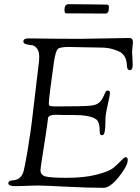

<svg xmlns="http://www.w3.org/2000/svg" viewBox="-20 -892 671 920"><path d="M289 -845Q289 -872 309 -872Q386 -872 419 -871Q452 -870 489 -870Q497 -870 499.5 -867.5Q502 -865 502 -856Q502 -827 485 -827Q478 -827 397.5 -827.5Q317 -828 297 -828Q289 -828 289 -845ZM20 -14Q20 -27 42 -28Q78 -30 91 -65Q97 -83 111 -163Q111 -166 119 -215Q127 -264 131 -296L167 -599Q168 -608 168 -620Q168 -648 156 -661.5Q144 -675 130 -676Q116 -677 104 -680.5Q92 -684 92 -693Q92 -708 115 -708Q124 -708 156.5 -707.5Q189 -707 245.5 -706.5Q302 -706 368 -706Q389 -706 487 -708Q585 -710 599 -710Q617 -710 617 -691Q617 -686 615 -668.5Q613 -651 613 -638Q613 -631 614.5 -613Q616 -595 616 -584Q616 -556 603 -556Q594 -556 591 -563Q588 -570 588 -580Q588 -590 584 -605Q580 -620 569 -632Q565 -637 555 -643Q545 -649 520 -656.5Q495 -664 464 -664Q426 -664 383 -665.5Q340 -667 310 -667Q266 -667 256.5 -657Q247 -647 239 -599Q214 -424 214 -396Q214 -386 220.5 -384Q227 -382 257 -382Q387 -382 417.5 -386Q448 -390 461 -406Q471 -418 477 -432Q483 -446 486 -452Q489 -458 495 -458Q507 -458 507 -447Q507 -438 498.5 -400.5Q490 -363 487 -343Q485 -332 485 -304Q485 -276 481.5 -260Q478 -244 469 -244Q458 -244 458 -260Q458 -308 441 -320Q412 -341 334 -341Q304 -341 285.5 -341Q267 -341 262.5 -341.5Q258 -342 255 -342Q252 -342 249 -342Q211 -342 210 -325Q207 -295 197.5 -235.5Q188 -176 181 -130Q174 -84 174 -77Q174 -53 198 -46.5Q222 -40 300 -40Q385 -40 444.5 -55.5Q504 -71 525.5 -89.5Q547 -108 561.5 -123.5Q576 -139 582 -139Q592 -139 592 -125Q592 -98 550 -45Q508 8 476 8Q404 8 296.5 2.5Q189 -3 167 -3Q139 -3 109 -1.5Q79 0 55 0Q20 0 20 -14Z"/></svg>

Font: OFL Sorts Mill Goudy TT
Style: Italic
Weight: 500
Italic angle: -6°
Version: Version 003.000